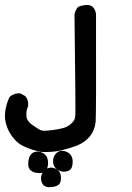

<svg xmlns="http://www.w3.org/2000/svg" viewBox="-21 -427 541 784"><path d="M185.5 336.9Q171.9 338.9 161.9 333Q151.9 327.1 148.4 314Q141.6 289.1 159.2 271Q167.5 262.2 177.5 259Q187.5 255.9 197.8 258.8Q218.3 264.2 224.6 280.3Q230 293.9 226.6 312.5Q222.2 335.4 185.5 336.9ZM133.8 279.3Q115.2 278.3 104.5 268.8Q93.8 259.3 94.2 242.7Q94.7 212.4 108.9 200.2Q123.5 187.5 146 194.3Q156.7 197.8 163.8 205.1Q170.9 212.4 173.3 222.7Q175.8 232.4 175.3 241.7Q174.8 251 171.9 260.3Q168 272 157.7 276.6Q147.5 281.2 133.8 279.3ZM229.5 272.9Q215.8 269 207 260.5Q198.2 252 196.3 239.7Q192.9 216.8 206.5 201.2Q221.2 184.6 243.7 190.4Q265.1 195.8 272.5 214.4Q278.8 231 273.4 252Q270.5 265.1 258.8 270.3Q247.1 275.4 231 273.4H230.5ZM146.5 193.4Q72.3 176.8 45.9 149.9Q37.1 141.1 30 131.8Q22.9 122.6 17.3 112.5Q11.7 102.5 7.8 91.8Q-4.4 59.6 0.5 26.9Q5.4 -4.9 17.6 -29.8L18.6 -31.7L20 -32.7Q36.6 -46.9 59.1 -45.9H61L63 -44.9L79.6 -36.1L81.1 -35.2L82.5 -34.2Q96.2 -19 93.8 4.9V6.3L93.3 7.8Q85 26.9 86.9 47.9Q88.4 66.9 109.4 82Q121.1 90.3 129.9 95.9Q138.7 101.6 143.6 104Q152.3 108.4 176.3 106Q185.1 105 193.8 104Q202.6 103 211.7 101.3Q220.7 99.6 229.5 97.7Q253.9 92.8 270 77.6Q273.9 74.2 277.1 70.3Q280.3 66.4 282.2 62.5Q284.2 58.6 285.2 54.2Q286.1 49.8 286.6 44.9Q288.1 22 283.2 -366.2V-366.7V-367.7Q284.7 -375.5 287.8 -383.1Q291 -390.6 296.4 -397L297.9 -398.9L300.3 -399.9Q342.8 -414.6 358.9 -397.5Q373 -381.3 371.1 -358.9Q372.1 36.1 369.6 68.8Q366.7 103.5 346.7 128.9Q326.2 153.8 294.4 167Q278.8 172.9 262.2 178Q245.6 183.1 227.5 187.5Q191.4 195.3 147.9 193.4H147Z"/></svg>

Font: NaikaiFont
Style: Bold
Weight: 700
Version: Version 1.89